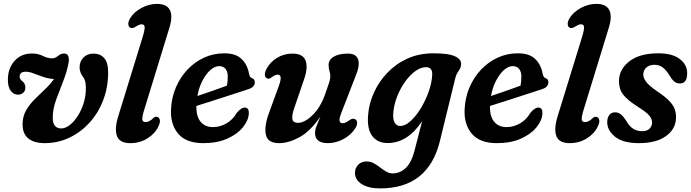

<svg xmlns="http://www.w3.org/2000/svg" viewBox="-20 -744 3644 1012"><path d="M550 -364Q550 -283 523.5 -214.8Q497 -146.5 450.5 -96Q404 -45.5 343.8 -17.5Q283.5 10.5 216 10.5Q158.5 10.5 128.2 -15.2Q98 -41 99 -90.5Q99.5 -130.5 117.2 -161.8Q135 -193 161.8 -219.8Q188.5 -246.5 216.2 -272.5Q244 -298.5 264.5 -327.5Q233.5 -329.5 207 -338.8Q180.5 -348 157.5 -357Q134.5 -366 114.5 -366Q83.5 -366 83.5 -339Q83.5 -327 97 -316.5Q113.5 -304.5 113.5 -283Q114 -265.5 102.5 -255.2Q91 -245 75.5 -245Q52 -245 36.8 -265Q21.5 -285 21.5 -323.5Q21.5 -383 56.2 -422.5Q91 -462 148.5 -462Q181 -462 206.2 -449.2Q231.5 -436.5 253.5 -436.5Q267.5 -436.5 276.8 -443Q286 -449.5 295.2 -455.8Q304.5 -462 319.5 -462Q346 -461.5 342.5 -419.5Q334.5 -370 314.2 -319Q294 -268 276 -218.5Q258 -169 258 -124Q258 -93.5 270 -80.2Q282 -67 302.5 -67Q324 -67 346.8 -84.2Q369.5 -101.5 389 -131.5Q408.5 -161.5 420.5 -199Q432.5 -236.5 432.5 -276.5Q432.5 -300.5 429.5 -313.8Q426.5 -327 418 -338.5Q399.5 -362.5 399.5 -389Q399.5 -419.5 419.5 -440.5Q439.5 -461.5 473 -461.5Q508 -461.5 529 -438Q550 -414.5 550 -364Z M872.5 -596.5 740.5 -166.5Q728.5 -127.5 730.2 -114Q732 -100.5 747 -100.5Q767.5 -100.5 789 -122.5Q800.5 -132 811 -127Q820 -124 822.5 -111Q825 -98 815 -78Q798 -40.5 757.8 -15Q717.5 10.5 667 10.5Q610.5 10.5 596.5 -27Q582.5 -64.5 603.5 -132L731 -546Q743.5 -586.5 742.5 -601.2Q741.5 -616 726.5 -616Q715 -616 696 -604Q678 -592.5 668 -597.5Q658.5 -601 656.5 -614.5Q654.5 -628 666 -648Q686 -680.5 725.5 -702Q765 -723.5 808.5 -723.5Q859 -723.5 875.5 -690.8Q892 -658 872.5 -596.5Z M1291.5 -145.5Q1289.5 -109 1260.2 -73Q1231 -37 1178 -13.2Q1125 10.5 1051.5 10.5Q961 10.5 919 -39.5Q877 -89.5 881.5 -170Q884.5 -230 907 -283Q929.5 -336 967.5 -376.5Q1005.5 -417 1055.2 -440Q1105 -463 1162.5 -463Q1223 -463 1253.8 -432.8Q1284.5 -402.5 1292.5 -355.5Q1297 -336 1306.5 -332.5Q1322 -328.5 1323 -312Q1323.5 -299 1314.8 -288.8Q1306 -278.5 1283.5 -272Q1248.5 -260.5 1200 -244.8Q1151.5 -229 1102.2 -213.2Q1053 -197.5 1015 -185.5Q1014 -130 1037.5 -102Q1061 -74 1102.5 -74Q1138.5 -74 1172.5 -93Q1206.5 -112 1229 -150.5Q1253.5 -179 1272.5 -177Q1283.5 -176 1288 -167Q1292.5 -158 1291.5 -145.5ZM1135 -395.5Q1112 -395.5 1088.8 -374.8Q1065.5 -354 1047 -318.5Q1028.5 -283 1020.5 -238Q1057 -250.5 1100 -265.2Q1143 -280 1176 -292.5Q1180.5 -312 1180.5 -341.5Q1180.5 -366 1168.8 -380.8Q1157 -395.5 1135 -395.5Z M1849.5 -116.5Q1861 -113 1862.2 -98.5Q1863.5 -84 1852.5 -67.5Q1830 -32.5 1790 -11Q1750 10.5 1708.5 10.5Q1640.5 10.5 1640.5 -43Q1640.5 -60 1648.8 -80.8Q1657 -101.5 1669 -130Q1616.5 -52.5 1559 -21Q1501.5 10.5 1451 10.5Q1390.5 10.5 1381.2 -34.8Q1372 -80 1398.5 -150.5L1450 -292Q1471.5 -350.5 1444 -350.5Q1430 -350.5 1411 -336Q1396.5 -325 1387.5 -331Q1378 -334.5 1376.2 -348Q1374.5 -361.5 1385 -381.5Q1404 -417 1440.5 -439.2Q1477 -461.5 1520.5 -461.5Q1577.5 -461.5 1590.8 -424.2Q1604 -387 1583 -326.5L1530.5 -173Q1517 -134 1521.2 -115.2Q1525.5 -96.5 1550.5 -96.5Q1586 -96.5 1628.5 -138.2Q1671 -180 1696 -254Q1710.5 -294 1715.8 -311.5Q1721 -329 1721 -342Q1721 -356 1716.5 -369.8Q1712 -383.5 1712 -401Q1712 -429 1739 -445.2Q1766 -461.5 1814.5 -461.5Q1857.5 -461.5 1867.8 -430Q1878 -398.5 1853.5 -341L1783.5 -160.5Q1768 -123.5 1769.5 -109Q1771 -94.5 1786.5 -94.5Q1800.5 -94.5 1822.5 -111Q1839.5 -122 1849.5 -116.5Z M2298.5 0Q2237 249 1983.5 249Q1922.5 249 1886.8 226.5Q1851 204 1851 167.5Q1851 142 1867.8 124.5Q1884.5 107 1912.5 107Q1932.5 107 1950 116.5Q1967.5 126 1983.5 138.5Q1999.5 151 2015.8 160.5Q2032 170 2049.5 170Q2088.5 170 2118.8 141.2Q2149 112.5 2165 49.5L2205 -105.5Q2128.5 10 2023 10Q1970 10 1941.8 -27.5Q1913.5 -65 1920.5 -140.5Q1925 -198 1950.5 -255Q1976 -312 2020.5 -359.2Q2065 -406.5 2126.5 -434.8Q2188 -463 2265.5 -463Q2347 -463 2380.8 -446Q2414.5 -429 2410 -401.5Q2408.5 -387.5 2403 -379Q2397.5 -370.5 2391 -360.5Q2384.5 -350.5 2380 -333ZM2053.5 -155.5Q2049 -117 2059.5 -98.5Q2070 -80 2089.5 -80Q2115.5 -80 2144 -105.8Q2172.5 -131.5 2197.5 -172.5Q2222.5 -213.5 2239.2 -260.2Q2256 -307 2258 -348.5Q2260.5 -390 2225.5 -390Q2198.5 -390 2170 -369.8Q2141.5 -349.5 2116.8 -315.5Q2092 -281.5 2075 -240Q2058 -198.5 2053.5 -155.5Z M2839 -145.5Q2837 -109 2807.8 -73Q2778.5 -37 2725.5 -13.2Q2672.5 10.5 2599 10.5Q2508.5 10.5 2466.5 -39.5Q2424.5 -89.5 2429 -170Q2432 -230 2454.5 -283Q2477 -336 2515 -376.5Q2553 -417 2602.8 -440Q2652.5 -463 2710 -463Q2770.5 -463 2801.2 -432.8Q2832 -402.5 2840 -355.5Q2844.5 -336 2854 -332.5Q2869.5 -328.5 2870.5 -312Q2871 -299 2862.2 -288.8Q2853.5 -278.5 2831 -272Q2796 -260.5 2747.5 -244.8Q2699 -229 2649.8 -213.2Q2600.5 -197.5 2562.5 -185.5Q2561.5 -130 2585 -102Q2608.5 -74 2650 -74Q2686 -74 2720 -93Q2754 -112 2776.5 -150.5Q2801 -179 2820 -177Q2831 -176 2835.5 -167Q2840 -158 2839 -145.5ZM2682.5 -395.5Q2659.5 -395.5 2636.2 -374.8Q2613 -354 2594.5 -318.5Q2576 -283 2568 -238Q2604.5 -250.5 2647.5 -265.2Q2690.5 -280 2723.5 -292.5Q2728 -312 2728 -341.5Q2728 -366 2716.2 -380.8Q2704.5 -395.5 2682.5 -395.5Z M3188.5 -596.5 3056.5 -166.5Q3044.5 -127.5 3046.2 -114Q3048 -100.5 3063 -100.5Q3083.5 -100.5 3105 -122.5Q3116.5 -132 3127 -127Q3136 -124 3138.5 -111Q3141 -98 3131 -78Q3114 -40.5 3073.8 -15Q3033.5 10.5 2983 10.5Q2926.5 10.5 2912.5 -27Q2898.5 -64.5 2919.5 -132L3047 -546Q3059.5 -586.5 3058.5 -601.2Q3057.5 -616 3042.5 -616Q3031 -616 3012 -604Q2994 -592.5 2984 -597.5Q2974.5 -601 2972.5 -614.5Q2970.5 -628 2982 -648Q3002 -680.5 3041.5 -702Q3081 -723.5 3124.5 -723.5Q3175 -723.5 3191.5 -690.8Q3208 -658 3188.5 -596.5Z M3365.5 -52.5Q3390 -52.5 3403.5 -65.8Q3417 -79 3417 -98Q3417 -116.5 3403 -134Q3389 -151.5 3342.5 -181Q3287 -216 3264.5 -245.5Q3242 -275 3242.5 -318Q3243.5 -379 3297.5 -421Q3351.5 -463 3450 -463Q3524 -463 3563 -433Q3602 -403 3602 -358Q3602 -304 3563.5 -304Q3548 -304 3535.8 -313Q3523.5 -322 3509 -346Q3493 -373 3474.2 -387.8Q3455.5 -402.5 3429.5 -402.5Q3402 -402.5 3386.2 -387.5Q3370.5 -372.5 3370.5 -350.5Q3371 -333 3385.8 -312.8Q3400.5 -292.5 3443.5 -263Q3485.5 -235 3507.5 -212Q3529.5 -189 3537 -166.8Q3544.5 -144.5 3543 -119.5Q3540.5 -62 3489 -25.8Q3437.5 10.5 3348 10.5Q3264.5 10.5 3222.5 -22.8Q3180.5 -56 3180.5 -100Q3181 -125 3192 -138.5Q3203 -152 3221.5 -152Q3239.5 -152 3253 -140.8Q3266.5 -129.5 3280 -108.5Q3297.5 -77 3318.5 -64.8Q3339.5 -52.5 3365.5 -52.5Z"/></svg>

Font: Fraunces 72pt S100 SemiBold
Style: Italic
Weight: 600
Italic angle: -16°
Version: Version 1.000; ttfautohint (v1.8.3)